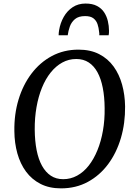

<svg xmlns="http://www.w3.org/2000/svg" viewBox="-20 -1026 740 1056"><path d="M315.5 10Q251 10 203 -14.5Q155 -39 123.2 -82Q91.5 -125 75.5 -182.2Q59.5 -239.5 59 -304.5Q57.5 -397.5 82 -478.5Q106.5 -559.5 153.2 -621.2Q200 -683 265.5 -718Q331 -753 412 -753Q477.5 -753 525.5 -728.2Q573.5 -703.5 604.8 -660.2Q636 -617 651.5 -560.8Q667 -504.5 668 -441Q669 -348.5 645 -267Q621 -185.5 574.8 -123.2Q528.5 -61 463 -25.5Q397.5 10 315.5 10ZM327.5 -40.5Q368.5 -40.5 404.2 -60Q440 -79.5 468 -115.2Q496 -151 516 -200Q536 -249 546.2 -307.8Q556.5 -366.5 555.5 -431.5Q555 -493.5 545.2 -543.2Q535.5 -593 516.2 -628.2Q497 -663.5 468 -682.5Q439 -701.5 399.5 -701.5Q358 -701.5 322.5 -682Q287 -662.5 258.8 -627.2Q230.5 -592 210.8 -543.5Q191 -495 180.8 -436.5Q170.5 -378 171 -313.5Q171.5 -250.5 181.5 -200Q191.5 -149.5 211.2 -114Q231 -78.5 259.8 -59.5Q288.5 -40.5 327.5 -40.5ZM450.5 -1006.5Q488.5 -1006.5 513.5 -993.2Q538.5 -980 552.8 -958.2Q567 -936.5 573.2 -910Q579.5 -883.5 579.5 -857Q579.5 -850.5 579.2 -844Q579 -837.5 577.5 -832H526Q526.5 -836.5 526.2 -841.5Q526 -846.5 525 -851.5Q523 -873 516.5 -892.8Q510 -912.5 494.2 -925Q478.5 -937.5 448 -937.5Q412 -937.5 392.2 -920.8Q372.5 -904 364 -879.8Q355.5 -855.5 352.5 -832H302.5Q302.5 -839.5 303.2 -846Q304 -852.5 305 -859.5Q311.5 -899.5 330.5 -933Q349.5 -966.5 379.8 -986.5Q410 -1006.5 450.5 -1006.5Z"/></svg>

Font: Merriweather 24pt
Style: Italic
Weight: 400
Italic angle: -7.8°
Designer: Eben Sorkin
Foundry: Eben Sorkin
Version: Version 2.101